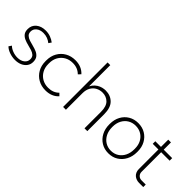

<svg xmlns="http://www.w3.org/2000/svg" viewBox="51 -1474 2228 2228"><g transform="rotate(45 1165.5 -360.0)"><path d="M204 10Q156 10 111 -6Q66 -22 39 -49L62 -83Q87 -58 126 -43.5Q165 -29 204 -29Q258 -29 291.5 -55Q325 -81 325 -122Q325 -157 305.5 -175Q286 -193 255 -203Q224 -213 190 -221Q156 -229 125 -242.5Q94 -256 74.5 -280.5Q55 -305 55 -349Q55 -410 100 -447.5Q145 -485 217 -485Q260 -485 297.5 -471Q335 -457 363 -435L340 -402Q316 -422 285 -434Q254 -446 217 -446Q165 -446 132 -419.5Q99 -393 99 -352Q99 -319 119 -300.5Q139 -282 169.5 -272Q200 -262 235 -253.5Q270 -245 301 -231.5Q332 -218 351.5 -193Q371 -168 371 -124Q371 -84 349.5 -54Q328 -24 290.5 -7Q253 10 204 10Z M704 10Q635 10 581 -20.5Q527 -51 496 -105.5Q465 -160 465 -231V-244Q465 -315 496 -369.5Q527 -424 581 -454.5Q635 -485 704 -485Q755 -485 796 -468Q837 -451 867 -418L838 -388Q812 -414 779 -427.5Q746 -441 704 -441Q648 -441 604.5 -416Q561 -391 536 -347Q511 -303 511 -244V-231Q511 -173 536 -128.5Q561 -84 604.5 -59Q648 -34 704 -34Q746 -34 779 -47Q812 -60 838 -86L867 -57Q838 -24 796.5 -7Q755 10 704 10Z M985 0V-730H1029V-349H1016Q1028 -387 1048.5 -413Q1069 -439 1094.5 -455Q1120 -471 1147.5 -478Q1175 -485 1200 -485Q1280 -485 1331 -434.5Q1382 -384 1382 -276V0H1336V-270Q1336 -361 1294.5 -401.5Q1253 -442 1191 -442Q1148 -442 1111.5 -422.5Q1075 -403 1053 -365Q1031 -327 1031 -271V0Z M1735 10Q1669 10 1617.5 -21.5Q1566 -53 1536.5 -108.5Q1507 -164 1507 -236V-244Q1507 -315 1536.5 -369.5Q1566 -424 1617.5 -454.5Q1669 -485 1735 -485Q1802 -485 1853 -454.5Q1904 -424 1933.5 -370.5Q1963 -317 1963 -247V-236Q1963 -164 1933.5 -108.5Q1904 -53 1853 -21.5Q1802 10 1735 10ZM1735 -32Q1789 -32 1830 -58Q1871 -84 1894 -130Q1917 -176 1917 -236V-247Q1917 -305 1894 -348.5Q1871 -392 1830 -417Q1789 -442 1735 -442Q1683 -442 1641.5 -417Q1600 -392 1576.5 -347Q1553 -302 1553 -244V-236Q1553 -176 1576.5 -130Q1600 -84 1641.5 -58Q1683 -32 1735 -32Z M2230 0Q2208 0 2187 -7.5Q2166 -15 2150 -29Q2134 -43 2125 -64.5Q2116 -86 2116 -113V-594H2161V-111Q2161 -81 2181 -61Q2201 -41 2231 -41H2300V0ZM2023 -433V-475H2300V-433Z"/></g></svg>

Font: SUSE Thin ExtraLight
Style: Regular
Weight: 250
Version: Version 1.000